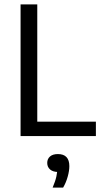

<svg xmlns="http://www.w3.org/2000/svg" viewBox="-20 -615 456 868"><path d="M73 0V-595H148.5V-65H413.5V0ZM218 233Q230.5 203.5 235 182.2Q239.5 161 239.5 141L251.5 162.5H243.5Q219.5 162.5 206.5 151.2Q193.5 140 193.5 121.5Q193.5 103.5 206 92.5Q218.5 81.5 242 81.5Q267.5 81.5 280.5 95.2Q293.5 109 293.5 136Q293.5 157 286.2 183.2Q279 209.5 265.5 233Z"/></svg>

Font: Encode Sans SC Condensed
Style: Regular
Weight: 400
Width: 3
Designer: Multiple Designers
Foundry: Impallari Type
Version: Version 3.002